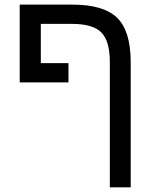

<svg xmlns="http://www.w3.org/2000/svg" viewBox="-20 -619 663 827"><path d="M292 -599.1H64.9V-264.2H274.9V-347.2H155.8V-516.1H291C350.6 -516.1 392.5 -503.7 416.7 -479C441 -454.3 453.1 -411.9 453.1 -352.1V188H543V-351.1C543 -440.3 523.6 -503.9 484.9 -542C446.1 -580.1 381.8 -599.1 292 -599.1Z"/></svg>

Font: Arimo
Style: Regular
Weight: 400
Designer: Steve Matteson
Foundry: Monotype Imaging Inc.
Version: Version 1.32